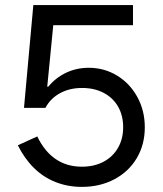

<svg xmlns="http://www.w3.org/2000/svg" viewBox="-20 -728 645 762"><path d="M112.3 -708H507.8V-627.9H191.4L159.2 -299.8V-383.8H179.7L159.2 -299.8H75.2ZM50.8 -151.4 127.9 -186.5Q157.2 -126 201.7 -96.2Q246.1 -66.4 304.7 -66.4Q353.5 -66.4 390.6 -85.9Q427.7 -105.5 448.2 -141.1Q468.8 -176.8 468.8 -222.7Q468.8 -269.5 448.7 -304.7Q428.7 -339.8 391.6 -359.4Q354.5 -378.9 305.7 -378.9Q255.9 -378.9 217.8 -357.9Q179.7 -336.9 160.2 -299.8H127.9Q141.6 -347.7 171.4 -383.8Q201.2 -419.9 242.7 -439.5Q284.2 -459 332 -459Q393.6 -459 444.3 -428.2Q495.1 -397.5 524.9 -343.3Q554.7 -289.1 554.7 -222.7Q554.7 -154.3 522.9 -100.6Q491.2 -46.9 434.1 -16.6Q377 13.7 304.7 13.7Q249 13.7 200.7 -5.4Q152.3 -24.4 114.7 -61.5Q77.1 -98.6 50.8 -151.4Z"/></svg>

Font: Wanted Sans Std Variable
Style: Regular
Weight: 400
Designer: Original Design by Kil Hyung-jin and Kang Hanbin, Wanted Lab, Inc;
Foundry: Wanted Lab, Inc.
Version: Version 1.003;Glyphs 3.2 (3227)